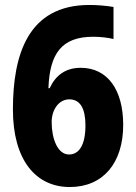

<svg xmlns="http://www.w3.org/2000/svg" viewBox="-20 -743 547 773"><path d="M32 -302C32 -100 123 10 261 10C396 10 476 -88 476 -240C476 -383 412 -470 305 -470C244 -470 204 -440 180 -388H175C180 -527 228 -595 355 -595C382 -595 411 -592 437 -586V-715C407 -720 372 -723 340 -723C92 -723 32 -522 32 -302ZM258 -121C212 -121 188 -184 188 -252C188 -300 216 -343 259 -343C303 -343 324 -306 324 -238C324 -157 297 -121 258 -121Z"/></svg>

Font: Noto Sans Gujarati Condensed ExtraBold
Style: Regular
Weight: 800
Width: 3
Designer: Jelle Bosma - Monotype Design Team, Universal Thirst
Foundry: Monotype Imaging Inc.
Version: Version 2.106